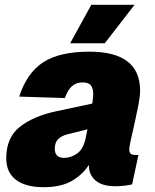

<svg xmlns="http://www.w3.org/2000/svg" viewBox="-20 -767 643 799"><path d="M350 -77Q350 -80 350 -81Q321 -37 276 -12.5Q231 12 162 12Q86 12 46 -19Q6 -50 6 -108Q6 -195 63 -239.5Q120 -284 214 -304L364 -336Q368 -364 368 -376Q368 -398 358.5 -411Q349 -424 324 -424Q296 -424 278.5 -407.5Q261 -391 250 -359L60 -365Q92 -464 160 -508Q228 -552 352 -552Q563 -552 563 -390Q563 -366 556 -330Q549 -294 540.5 -256Q532 -218 525 -187.5Q518 -157 518 -144Q518 -131 525 -126.5Q532 -122 544 -122H556L530 0Q520 3 499.5 5.5Q479 8 460 8Q405 8 377.5 -16Q350 -40 350 -77ZM208 -148Q208 -110 247 -110Q275 -110 301.5 -128.5Q328 -147 338 -199Q339 -205 340.5 -212.5Q342 -220 344 -229L261 -208Q236 -202 222 -188Q208 -174 208 -148ZM272 -587 360 -747H540L416 -587Z"/></svg>

Font: Geist Black
Style: Italic
Weight: 900
Italic angle: -12°
Designer: Basement.studio, Andrés Briganti, Mateo Zaragoza
Foundry: Basement.studio, Vercel, Andrés Briganti, Guido Ferreyra, Mateo Zaragoza
Version: Version 1.500; ttfautohint (v1.8.4.7-5d5b)